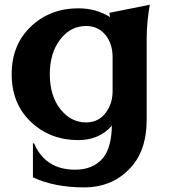

<svg xmlns="http://www.w3.org/2000/svg" viewBox="-20 -582 717 811"><path d="M310.5 9.8Q192.4 9.8 111.3 -66.4Q29.3 -143.6 29.3 -268.6Q29.3 -393.6 111.3 -470.7Q192.4 -546.9 310.5 -546.9Q386.2 -546.9 444.8 -509.8Q443.4 -518.6 441.9 -527.8L612.8 -562Q599.6 -487.8 599.6 -419.4V-77.6Q599.6 45.9 539.6 117.2Q461.9 209.5 335 209.5Q209.5 209.5 119.1 167V23.4H124Q143.1 69.3 177.7 97.2Q224.6 134.8 297.4 134.8Q373 134.8 414.6 85.9Q450.7 43 452.6 -51.3Q399.4 9.8 310.5 9.8ZM343.8 -64.9Q399.9 -64.9 431.2 -112.3Q455.6 -148.4 455.6 -197.3V-339.8Q455.6 -391.6 431.2 -426.8Q399.4 -472.2 343.8 -472.2Q278.3 -472.2 234.9 -416Q190.4 -358.9 190.4 -268.6Q190.4 -177.2 234.9 -121.1Q279.3 -64.9 343.8 -64.9Z"/></svg>

Font: Classica
Style: Bold
Weight: 700
Designer: Wojciech Kalinowski "wmk69" (wmk69@o2.pl)
Foundry: Wojciech Kalinowski "wmk69" (wmk69@o2.pl)
Version: Version 2.1.1; 2021-05-14